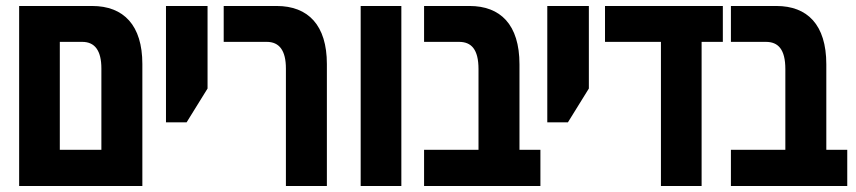

<svg xmlns="http://www.w3.org/2000/svg" viewBox="-20 -622 2861 642"><path d="M44 0H456V-408C456 -537 394 -602 288 -602H44ZM180 -121V-482H255C297 -482 319 -453 319 -393V-121Z M535 -213H604L674 -326V-602H535Z M936 0H1073V-408C1073 -537 1011 -602 905 -602H728V-482H872C914 -482 936 -453 936 -393Z M1186 0H1322V-602H1186Z M1398 0H1787V-121H1717V-407C1717 -540 1653 -602 1550 -602H1398V-482H1515C1556 -482 1580 -457 1580 -391V-121H1398Z M1810 -213H1879L1949 -326V-602H1810Z M2190 0H2326V-482H2397V-602H2003V-482H2190Z M2424 0H2813V-121H2743V-407C2743 -540 2679 -602 2576 -602H2424V-482H2541C2582 -482 2606 -457 2606 -391V-121H2424Z"/></svg>

Font: Noto Sans Hebrew ExtraCondensed
Style: Bold
Weight: 700
Width: 2
Designer: Monotype Design Team
Foundry: Monotype Imaging Inc.
Version: Version 2.004